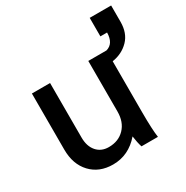

<svg xmlns="http://www.w3.org/2000/svg" viewBox="-161 -828 939 970"><g transform="rotate(-30 308.5 -342.5)"><path d="M394 0Q385 -28 380 -66Q316 8 225 8Q145 8 96.5 -43.5Q48 -95 48 -181V-508H154V-190Q154 -139 180 -109Q206 -79 250 -79Q307 -79 342 -115.5Q377 -152 377 -213V-508H483Q530 -521 531 -585H492V-693H617V-598Q617 -532 579 -493Q541 -454 483 -445V-148Q483 -46 490 0Z"/></g></svg>

Font: LT Superior Semi-bold
Style: Regular
Weight: 600
Designer: Daniel Lyons
Foundry: LyonsType
Version: Version 1.0